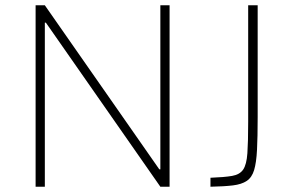

<svg xmlns="http://www.w3.org/2000/svg" viewBox="-20 -708 1102 728"><path d="M115 0V-688H150L584 -66H588V-688H623V0H588L154 -622H150V0ZM778 0V-34Q831 -36 860 -41Q889 -46 902 -65Q915 -84 918 -127Q921 -170 921 -246V-688H957V-264Q957 -189 954.5 -140Q952 -91 943.5 -63Q935 -35 915.5 -22Q896 -9 863 -5Q830 -1 778 0Z"/></svg>

Font: Saira Thin Thin
Style: Regular
Weight: 250
Version: Version 1.101